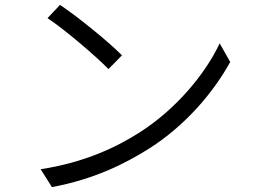

<svg xmlns="http://www.w3.org/2000/svg" viewBox="-20 -748 1040 784"><path d="M225 -728 174 -674C249 -624 373 -517 423 -466L478 -522C424 -577 296 -681 225 -728ZM146 -57 192 16C364 -16 490 -79 590 -142C739 -237 853 -373 920 -495L877 -571C820 -449 700 -302 548 -206C454 -146 323 -84 146 -57Z"/></svg>

Font: ChiuKong Gothic MN Normal
Style: Regular
Weight: 350
Designer: Ryoko NISHIZUKA 西塚涼子 (kana, bopomofo & ideographs); Paul D. Hunt (Latin, Greek & Cyrillic); Sandoll Communications 산돌커뮤니
Foundry: Adobe
Version: Version 1.300